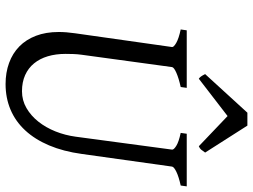

<svg xmlns="http://www.w3.org/2000/svg" viewBox="-126 -740 881 668"><g transform="rotate(90 314.0 -405.5)"><path d="M625 -594.2Q594.2 -587.4 577.1 -579.1Q560.1 -570.8 559.1 -564L515.1 -250Q506.3 -186 485.4 -136.5Q464.4 -86.9 433.1 -53.2Q401.9 -19.5 361.1 -2.2Q320.3 15.1 272 15.1Q231.9 15.1 198.5 2.9Q165 -9.3 141.1 -32.7Q117.2 -56.2 104 -90.6Q90.8 -125 90.8 -169.9Q90.8 -195.8 95.2 -226.1L143.1 -564Q144 -569.8 128.9 -578.6Q113.8 -587.4 82 -594.2L85 -615.2H285.2L282.2 -594.2Q251.5 -587.4 232.7 -579.1Q213.9 -570.8 212.9 -564L169.9 -249Q168 -234.9 167.5 -220.7Q167 -206.5 167 -193.8Q167 -159.7 175.3 -131.8Q183.6 -104 200 -84Q216.3 -64 240.7 -53Q265.1 -42 296.9 -42Q328.6 -42 355.5 -57.6Q382.3 -73.2 402.8 -99.1Q423.3 -125 436.8 -158.7Q450.2 -192.4 455.1 -229L500 -564Q501 -569.8 487.3 -578.6Q473.6 -587.4 441.9 -594.2L444.8 -615.2H627.9ZM510.3 -679.2Q503.4 -669.4 499.8 -665Q496.1 -660.6 488.3 -657.2L383.3 -757.3L253.4 -657.2Q249 -660.2 245.6 -664.8Q242.2 -669.4 237.3 -679.2L371.6 -826.2H416.5Z"/></g></svg>

Font: Gentium Plus Phon
Style: Italic
Weight: 400
Italic angle: -8°
Designer: J. Victor Gaultney, Annie Olsen, Iska Routamaa, Becca Hirsbrunner
Foundry: SIL International
Version: Version 5.000